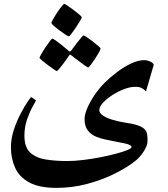

<svg xmlns="http://www.w3.org/2000/svg" viewBox="-20 -770 841 960"><path d="M748.5 -445.3 710 -313.5Q699.2 -323.7 688.2 -329.8Q677.2 -335.9 654.8 -335.9Q631.3 -335.9 600.8 -324.5Q570.3 -313 542 -294.7Q513.7 -276.4 495.1 -256.6Q476.6 -236.8 476.6 -219.7Q476.6 -204.6 494.6 -192.4Q512.7 -180.2 541.7 -171.4Q570.8 -162.6 603.5 -157.2Q643.1 -151.9 668.7 -143.3Q694.3 -134.8 707 -119.6Q713.9 -110.8 715.8 -97.4Q717.8 -84 717.8 -65.4Q717.8 -42.5 698.5 -12.7Q679.2 17.1 654.8 36.1Q613.8 68.4 551.8 99.1Q489.7 129.9 415.3 149.7Q340.8 169.4 262.2 169.4Q176.3 169.4 126.5 142.3Q76.7 115.2 55.7 69.1Q34.7 22.9 34.7 -33.7Q34.7 -77.1 49.3 -121.3Q64 -165.5 83.5 -202.4Q103 -239.3 118.4 -261.7Q133.8 -284.2 135.3 -284.2Q137.7 -284.2 149.2 -276.1Q160.6 -268.1 159.7 -266.6Q158.7 -263.7 144.3 -238.8Q129.9 -213.9 116 -175Q102.1 -136.2 102.1 -91.3Q102.1 -34.2 130.9 -7.3Q159.7 19.5 208.3 27.3Q256.8 35.2 316.4 35.2Q352.1 35.2 395 30Q438 24.9 480.7 16.6Q523.4 8.3 559.1 -1.2Q594.7 -10.7 616.2 -19.5Q637.7 -28.3 637.7 -34.7Q637.7 -45.9 602.8 -53.2Q567.9 -60.5 507.3 -72.3Q485.4 -76.7 460.9 -86.4Q436.5 -96.2 419.7 -116.9Q402.8 -137.7 402.8 -174.3Q402.8 -197.8 416.7 -230Q430.7 -262.2 453.1 -295.2Q475.6 -328.1 501.5 -354.5Q528.8 -381.8 563.5 -408.2Q598.1 -434.6 634.3 -451.9Q670.4 -469.2 700.2 -469.2Q716.8 -469.2 732.7 -461.4Q748.5 -453.6 748.5 -445.3ZM388.7 -684.1Q388.7 -680.2 380.1 -665.3Q371.6 -650.4 359.6 -632.6Q347.7 -614.7 337.6 -601.6Q327.6 -588.4 324.2 -588.4Q320.3 -588.4 306.6 -597.4Q293 -606.4 276.6 -618.7Q260.3 -630.9 248.5 -641.4Q236.8 -651.9 236.8 -654.8Q236.8 -658.2 245.1 -673.3Q253.4 -688.5 265.1 -706.3Q276.9 -724.1 287.4 -737.3Q297.9 -750.5 302.2 -750.5Q304.2 -750.5 317.6 -741.7Q331.1 -732.9 347.4 -720.5Q363.8 -708 376.2 -697.5Q388.7 -687 388.7 -684.1ZM482.9 -526.9Q482.9 -522.9 474.9 -508.3Q466.8 -493.7 455.3 -476.1Q443.8 -458.5 433.8 -445.6Q423.8 -432.6 420.4 -432.6Q418.5 -432.6 405.8 -441.4Q393.1 -450.2 377.7 -461.9Q362.3 -473.6 350.3 -482.7Q338.4 -491.7 337.9 -492.7Q333 -496.6 329.6 -496.6Q327.6 -496.6 324.2 -490.7Q323.7 -489.7 315.7 -478.3Q307.6 -466.8 296.9 -452.1Q286.1 -437.5 276.6 -426.3Q267.1 -415 263.7 -415Q261.2 -415 248 -424.1Q234.9 -433.1 218.5 -445.3Q202.1 -457.5 189.9 -467.8Q177.7 -478 177.7 -481Q177.7 -484.4 186.3 -499.5Q194.8 -514.6 206.8 -532.5Q218.8 -550.3 228.8 -563.5Q238.8 -576.7 240.7 -576.7Q245.6 -576.7 258.1 -567.9Q270.5 -559.1 285.2 -547.4Q299.8 -535.6 310.5 -526.6Q321.3 -517.6 321.8 -517.1Q327.1 -512.2 329.1 -512.2Q333 -512.2 337.9 -519.5Q338.4 -520.5 346.7 -531.7Q355 -543 366 -557.1Q377 -571.3 386 -582Q395 -592.8 397.5 -592.8Q401.4 -592.8 414.8 -583.7Q428.2 -574.7 444.1 -562.5Q460 -550.3 471.4 -540Q482.9 -529.8 482.9 -526.9Z"/></svg>

Font: Scheherazade New
Style: Bold
Weight: 700
Designer: SIL International
Foundry: SIL International
Version: Version 4.000